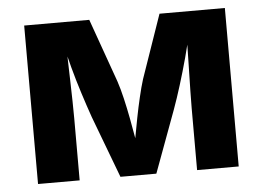

<svg xmlns="http://www.w3.org/2000/svg" viewBox="-44 -597 893 653"><g transform="rotate(-5 403.0 -270.5)"><path d="M60.5 0V-541H282.7L359.9 -324.2Q368.7 -297.9 376.5 -264.4Q384.3 -231 391.1 -195.3Q397.9 -159.7 403.6 -126Q409.2 -92.3 413.6 -64.9H393.6Q397.5 -91.8 403.3 -125.2Q409.2 -158.7 416.3 -194.6Q423.3 -230.5 431.2 -263.9Q439 -297.4 447.3 -324.2L522.5 -541H745.6V0H603.5V-211.4Q603.5 -236.8 604.2 -269.5Q605 -302.2 605.7 -338.6Q606.4 -375 607.2 -411.4Q607.9 -447.8 608.4 -481H619.6Q609.4 -432.1 596.4 -384.5Q583.5 -336.9 569.8 -293Q556.2 -249 542.5 -211.4L464.4 0H341.8L262.2 -211.4Q248.5 -250.5 234.4 -294.7Q220.2 -338.9 207.5 -386.2Q194.8 -433.6 184.6 -481H197.3Q197.3 -449.7 198.2 -413.6Q199.2 -377.4 200.2 -340.8Q201.2 -304.2 201.9 -270.8Q202.6 -237.3 202.6 -211.4V0Z"/></g></svg>

Font: Inter 17pt
Style: Bold
Weight: 700
Version: Version 4.001;git-66647c0bb